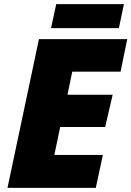

<svg xmlns="http://www.w3.org/2000/svg" viewBox="-20 -902 631 922"><path d="M225 -767H551L575 -882H250ZM16 0H440L474 -158H241L269 -292H485L521 -447H304L327 -558H559L591 -714H167Z"/></svg>

Font: Noto Sans UI Black
Style: Italic
Weight: 900
Italic angle: -372°
Designer: Monotype Design Team
Foundry: Monotype Imaging Inc.
Version: Version 1.901